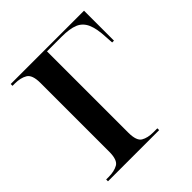

<svg xmlns="http://www.w3.org/2000/svg" viewBox="-153 -642 748 748"><g transform="rotate(-45 221.0 -268.0)"><path d="M19 0V-10H32Q64 -10 84 -21.5Q104 -33 104 -78V-457Q104 -502 83.5 -514Q63 -526 32 -526H19V-536H423V-371H413L411 -402Q409 -451 397 -478Q385 -505 359.5 -515.5Q334 -526 290 -526H209V-78Q209 -33 228.5 -21.5Q248 -10 279 -10H301V0Z"/></g></svg>

Font: Noto Serif Display SemiCondensed Medium
Style: Regular
Weight: 500
Width: 4
Designer: Monotype Design Team
Foundry: Monotype Imaging Inc.
Version: Version 2.009